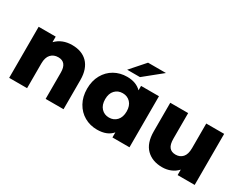

<svg xmlns="http://www.w3.org/2000/svg" viewBox="-79 -1258 2250 1765"><g transform="rotate(30 1045.5 -375.0)"><path d="M638 -310V0H448V-279Q448 -390 359 -390Q310 -390 280.5 -358Q251 -326 251 -262V0H61V-542H242V-483Q308 -551 414 -551Q465 -551 506 -536Q547 -521 576.5 -491Q606 -461 622 -415.5Q638 -370 638 -310Z M1338 -542V0H1157V-54Q1104 9 997 9Q923 9 862.5 -25.5Q802 -60 766.5 -124Q731 -188 731 -272Q731 -356 766.5 -419.5Q802 -483 862.5 -517Q923 -551 997 -551Q1093 -551 1148 -495V-542ZM1151 -272Q1151 -332 1119 -366Q1087 -400 1037 -400Q987 -400 955 -366Q923 -332 923 -272Q923 -211 955 -176.5Q987 -142 1037 -142Q1087 -142 1119 -176.5Q1151 -211 1151 -272ZM1097 -759H1287L1099 -607H963Z M2030 -542V0H1849V-58Q1819 -25 1777.5 -8Q1736 9 1688 9Q1583 9 1520.5 -53Q1458 -115 1458 -239V-542H1648V-270Q1648 -209 1670.5 -181Q1693 -153 1738 -153Q1783 -153 1811.5 -184Q1840 -215 1840 -281V-542Z"/></g></svg>

Font: CMG Sans ExtraBold
Style: Regular
Weight: 800
Designer: Julieta Ulanovsky
Foundry: Julieta Ulanovsky
Version: Version 7.200